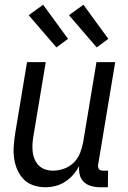

<svg xmlns="http://www.w3.org/2000/svg" viewBox="-20 -782 540 810"><path d="M172 8Q146 8 121.5 0Q97 -8 80 -25.5Q63 -43 53 -66Q43 -89 39.5 -114.5Q36 -140 38 -166.5Q40 -193 44 -219L94 -520H173L121 -208Q118 -191 117 -174Q116 -157 118 -140.5Q120 -124 126.5 -109Q133 -94 144.5 -83Q156 -72 171.5 -67Q187 -62 204 -62Q227 -62 250.5 -70.5Q274 -79 291.5 -96.5Q309 -114 318 -137Q327 -160 331 -183L387 -520H466L394 -87Q393 -82 394 -77Q395 -72 397.5 -68.5Q400 -65 405 -63.5Q410 -62 415 -62H436L435 8H403Q384 8 365.5 3Q347 -2 334 -14Q321 -26 316.5 -44.5Q312 -63 314 -82Q304 -62 289 -45Q274 -28 255 -15.5Q236 -3 214.5 2.5Q193 8 172 8ZM388 -582 271 -718 332 -762 437 -618ZM218 -582 101 -718 162 -762 267 -618Z"/></svg>

Font: Iosevka Term Curly
Style: Italic
Weight: 400
Italic angle: -9°
Designer: Belleve Invis
Foundry: Belleve Invis
Version: Version 32.3.0